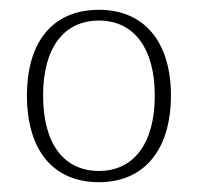

<svg xmlns="http://www.w3.org/2000/svg" viewBox="-20 -729 403 392"><path d="M182 -357C274 -357 329 -423 329 -534C329 -644 274 -709 182 -709C88 -709 35 -644 35 -534C35 -423 88 -357 182 -357ZM182 -380C110 -380 68 -436 68 -534C68 -631 110 -687 182 -687C253 -687 296 -631 296 -534C296 -436 253 -380 182 -380Z"/></svg>

Font: Arima Koshi ExtraLight
Style: Regular
Weight: 275
Designer: Joana Correia and Natanael Gama
Foundry: NDISCOVER
Version: Version 1.019;PS 001.019;hotconv 1.0.88;makeotf.lib2.5.64775